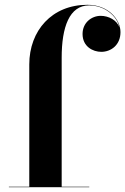

<svg xmlns="http://www.w3.org/2000/svg" viewBox="-20 -780 522 800"><path d="M17 -2V0H352V-2H237V-540C237 -667 269 -757.5 351.5 -757.5C412.5 -757.5 467 -717 478 -664.5C468 -696 432.5 -714 399.5 -714C362 -714 324 -686 324 -638.5C324 -586 367 -564 402 -564C442.5 -564 482 -592.5 482 -646C482 -698 432.5 -760 344 -760C196.5 -760 102 -652.5 102 -511.5V-2Z"/></svg>

Font: Bodoni* 96pt
Style: Bold
Weight: 700
Version: Version 2.3